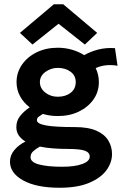

<svg xmlns="http://www.w3.org/2000/svg" viewBox="-20 -705 590 905"><path d="M252 -158Q215 -158 182 -168Q171 -161 162.5 -155Q154 -149 154 -138Q154 -122 195.5 -114Q237 -106 333 -106Q397 -106 435.5 -88.5Q474 -71 491 -42Q508 -13 508 21Q508 61 482 97Q456 133 401 156.5Q346 180 261 180Q152 180 89.5 145.5Q27 111 27 57Q27 27 47.5 2.5Q68 -22 100 -38Q80 -50 68.5 -66.5Q57 -83 57 -106Q57 -136 75 -158.5Q93 -181 120 -199Q91 -221 74.5 -251.5Q58 -282 58 -318Q58 -363 83.5 -400Q109 -437 153 -458.5Q197 -480 252 -480Q288 -480 320 -470.5Q352 -461 377 -445Q406 -462 443 -471.5Q480 -481 522 -478L534 -395Q477 -405 431 -384Q446 -353 446 -318Q446 -272 420.5 -236Q395 -200 351.5 -179Q308 -158 252 -158ZM252 -249Q289 -249 313 -267.5Q337 -286 337 -318Q337 -349 312.5 -367Q288 -385 252 -385Q220 -385 194 -366Q168 -347 168 -318Q168 -289 193 -269Q218 -249 252 -249ZM124 36Q124 60 165 70.5Q206 81 272 81Q333 81 368 68Q403 55 403 33Q403 14 380.5 5.5Q358 -3 298 -3Q264 -3 230.5 -5.5Q197 -8 168 -14Q150 -4 137 7.5Q124 19 124 36ZM133 -495 74 -550 234 -685H278L438 -550L380 -495L256 -593Z"/></svg>

Font: Inconsolata SemiExpanded ExtraBold
Style: Regular
Weight: 800
Width: 6
Monospace: yes
Designer: Raph Levien, Cyreal, Brenton Simpson
Foundry: Raph Levien, Cyreal, Google
Version: Version 3.001; ttfautohint (v1.8.2.53-6de2)